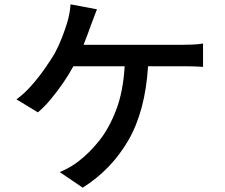

<svg xmlns="http://www.w3.org/2000/svg" viewBox="-20 -821 1040 887"><path d="M428 -778Q421 -760 413 -739Q405 -718 399 -702Q392 -683 384 -660.5Q376 -638 366 -614H820Q839 -614 867.5 -615Q896 -616 918 -620V-512Q893 -514 865 -514.5Q837 -515 820 -515H664Q651 -307 572.5 -172Q494 -37 362 46L256 -26Q306 -47 343 -76Q394 -115 439.5 -172.5Q485 -230 517 -314Q549 -398 556 -515H319Q299 -478 272 -438.5Q245 -399 215 -363Q185 -327 155 -302L56 -362Q92 -388 125.5 -426Q159 -464 186.5 -503.5Q214 -543 232 -573Q252 -610 266 -646.5Q280 -683 289 -712Q303 -757 306 -801Z"/></svg>

Font: Source Han Sans SC Medium
Style: Regular
Weight: 500
Designer: Ryoko NISHIZUKA 西塚涼子 (kana, bopomofo & ideographs); Paul D. Hunt (Latin, Greek & Cyrillic); Sandoll Communications 산돌커뮤니
Foundry: Adobe
Version: Version 2.004;hotconv 1.0.118;makeotfexe 2.5.65603